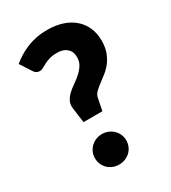

<svg xmlns="http://www.w3.org/2000/svg" viewBox="-182 -831 835 935"><g transform="rotate(-30 236.0 -364.0)"><path d="M30.5 -662Q49 -677.5 70.8 -691Q92.5 -704.5 117.5 -714.8Q142.5 -725 171.2 -730.8Q200 -736.5 233.5 -736.5Q280.5 -736.5 318.2 -724Q356 -711.5 382.5 -688.2Q409 -665 423.2 -632.2Q437.5 -599.5 437.5 -559.5Q437.5 -521.5 427 -493.8Q416.5 -466 400.5 -445.5Q384.5 -425 365.2 -410Q346 -395 328.8 -382.2Q311.5 -369.5 298.8 -357Q286 -344.5 282.5 -329L268.5 -259H162.5L151.5 -339.5Q147.5 -364 156.5 -382.2Q165.5 -400.5 181.2 -415.2Q197 -430 216.5 -443.2Q236 -456.5 253 -471.8Q270 -487 281.8 -505.8Q293.5 -524.5 293.5 -550.5Q293.5 -580.5 273.8 -598.2Q254 -616 219.5 -616Q193 -616 175.2 -610.5Q157.5 -605 144.8 -598.2Q132 -591.5 122.5 -586Q113 -580.5 103.5 -580.5Q82 -580.5 71.5 -599ZM122.5 -78.5Q122.5 -96.5 129.2 -112Q136 -127.5 147.8 -139Q159.5 -150.5 175.5 -157.2Q191.5 -164 210.5 -164Q229 -164 245 -157.2Q261 -150.5 273 -139Q285 -127.5 291.8 -112Q298.5 -96.5 298.5 -78.5Q298.5 -60.5 291.8 -44.8Q285 -29 273 -17.5Q261 -6 245 0.5Q229 7 210.5 7Q191.5 7 175.5 0.5Q159.5 -6 147.8 -17.5Q136 -29 129.2 -44.8Q122.5 -60.5 122.5 -78.5Z"/></g></svg>

Font: Lato Black
Style: Regular
Weight: 900
Designer: Lukasz Dziedzic
Foundry: tyPoland Lukasz Dziedzic
Version: Version 2.007; 2014-02-27